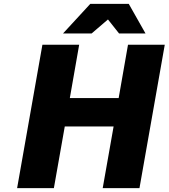

<svg xmlns="http://www.w3.org/2000/svg" viewBox="-20 -967 867 987"><path d="M304 -795 444 -947H642L728 -795H592L535 -867L451 -795ZM68 0 198 -737H387L339 -463H590L638 -737H827L697 0H508L564 -317H313L257 0Z"/></svg>

Font: Tomorrow
Style: Bold Italic
Weight: 700
Italic angle: -10°
Designer: Tony de Marco, Monica Rizzolli
Foundry: Just in Type
Version: Version 2.002